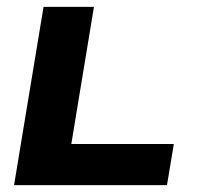

<svg xmlns="http://www.w3.org/2000/svg" viewBox="-20 -540 640 560"><path d="M21 0 107 -520H254L188 -120H487L467 0Z"/></svg>

Font: Iosevka Heavy Extended
Style: Italic
Weight: 900
Width: 7
Italic angle: -9°
Monospace: yes
Designer: Belleve Invis
Foundry: Belleve Invis
Version: Version 32.5.0; ttfautohint (v1.8.4)